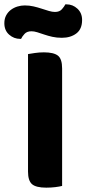

<svg xmlns="http://www.w3.org/2000/svg" viewBox="-59 -857 398 884"><path d="M154 7Q107 7 88.5 -9Q70 -25 70 -67V-608Q81 -610 101.5 -613Q122 -616 143 -616Q188 -616 207.5 -601Q227 -586 227 -542V-1Q216 2 196 4.5Q176 7 154 7ZM55 -832Q76 -832 95.5 -827.5Q115 -823 133 -817Q151 -811 166.5 -806.5Q182 -802 194 -802Q215 -802 226 -814.5Q237 -827 242 -837H247Q276 -837 297.5 -817Q319 -797 319 -765Q319 -723 292.5 -703Q266 -683 226 -683Q202 -683 182 -687.5Q162 -692 144.5 -698Q127 -704 112.5 -708.5Q98 -713 86 -713Q65 -713 54 -701Q43 -689 38 -678H34Q5 -678 -17 -697.5Q-39 -717 -39 -750Q-39 -771 -30.5 -786.5Q-22 -802 -8.5 -812Q5 -822 21.5 -827Q38 -832 55 -832Z"/></svg>

Font: Baloo Thambi 2
Style: Bold
Weight: 700
Designer: Aadarsh Rajan and Ek Type
Foundry: Ek Type
Version: Version 1.640;hotconv 1.0.111;makeotfexe 2.5.65597; ttfautoh